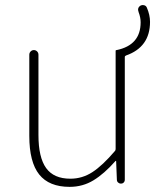

<svg xmlns="http://www.w3.org/2000/svg" viewBox="-20 -725 616 758"><path d="M527.3 -676.8Q520.5 -694.3 535.2 -703.1Q540 -705.1 543.9 -705.1Q546.9 -705.1 549.8 -704.1Q556.6 -702.1 559.6 -695.3Q572.3 -666 572.3 -638.7Q572.3 -539.1 477.5 -505.9Q472.7 -503.9 472.7 -500V-15.6Q472.7 -8.8 468.3 -4.4Q463.9 0 457.5 0Q451.2 0 446.3 -4.4Q441.4 -8.8 441.4 -15.6L438.5 -88.9Q438.5 -89.8 437 -89.8Q435.5 -89.8 435.5 -88.9Q391.6 -39.1 349.1 -13.2Q306.6 12.7 254.9 12.7Q173.8 12.7 134.8 -36.1Q95.7 -85 95.7 -188.5V-508.8Q95.7 -516.6 101.1 -522Q106.4 -527.3 113.8 -527.3Q121.1 -527.3 126.5 -522Q131.8 -516.6 131.8 -508.8V-192.4Q131.8 -103.5 162.1 -61.5Q192.4 -19.5 257.8 -19.5Q304.7 -19.5 344.7 -45.4Q384.8 -71.3 434.6 -129.9Q436.5 -132.8 436.5 -137.7V-524.4Q436.5 -527.3 439.5 -527.3Q440.4 -527.3 440.4 -527.3Q535.2 -546.9 535.2 -636.7Q535.2 -656.2 527.3 -676.8Z"/></svg>

Font: Gen Jyuu Gothic ExtraLight
Style: Regular
Weight: 100
Designer: [Source Han Sans]
Ryoko NISHIZUKA  (kana & ideographs); Paul D. Hunt (Latin, Greek & Cyrillic); Wenlong ZHANG  (bopomofo
Version: Version 1.002.20150607